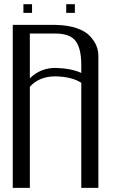

<svg xmlns="http://www.w3.org/2000/svg" viewBox="-20 -913 602 933"><path d="M343.8 -892.6V-850.6H301.8V-892.6ZM135.7 -892.6V-850.6H93.8V-892.6ZM125 -750V-532.2Q175.8 -583 250 -583Q325.2 -581.1 375 -558.6V-596.7Q375 -676.8 347.7 -713.4Q320.3 -750 250 -750ZM42 -792H250Q308.6 -791 351.6 -776.4Q394.5 -761.7 416.5 -738.3Q438.5 -714.8 448.2 -690.9Q458 -667 458 -641.6V0H375V-510.7Q330.1 -540 250 -542Q169.9 -542 125 -491.2V0H42Z"/></svg>

Font: wanta
Style: Medium
Weight: 500
Version: Version 0.91